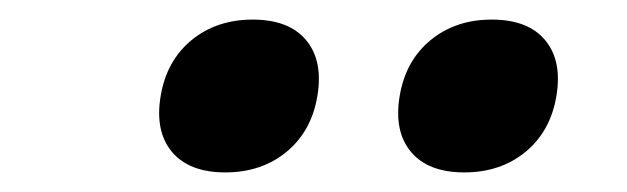

<svg xmlns="http://www.w3.org/2000/svg" viewBox="-20 -813 640 196"><path d="M454 -637Q417 -637 399.5 -658Q382 -679 388 -715Q394 -751 419.5 -772Q445 -793 482 -793Q519 -793 536.5 -772Q554 -751 548 -715Q542 -679 516.5 -658Q491 -637 454 -637ZM210 -637Q173 -637 155.5 -658Q138 -679 144 -715Q150 -751 175.5 -772Q201 -793 238 -793Q275 -793 292.5 -772Q310 -751 304 -715Q298 -679 272.5 -658Q247 -637 210 -637Z"/></svg>

Font: Maple Mono ExtraBold
Style: Italic
Weight: 800
Italic angle: -10°
Monospace: yes
Designer: subframe7536
Version: Version 7.200